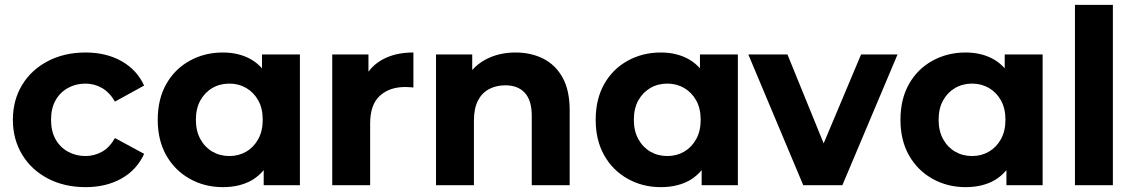

<svg xmlns="http://www.w3.org/2000/svg" viewBox="-20 -762 4672 790"><path d="M332 8Q245 8 177 -27.5Q109 -63 71 -126Q33 -189 33 -269Q33 -350 71 -412.5Q109 -475 177 -510.5Q245 -546 332 -546Q417 -546 480 -510.5Q543 -475 573 -410L453 -344Q431 -382 399.5 -400Q368 -418 331 -418Q292 -418 259.5 -400Q227 -382 208.5 -349Q190 -316 190 -269Q190 -222 208.5 -189Q227 -156 259.5 -138Q292 -120 331 -120Q368 -120 399.5 -137.5Q431 -155 453 -194L573 -129Q543 -63 480 -27.5Q417 8 332 8Z M897 8Q822 8 760.5 -26.5Q699 -61 664 -123Q629 -185 629 -269Q629 -354 664 -416Q699 -478 760.5 -512Q822 -546 897 -546Q965 -546 1016 -516Q1039 -502 1058 -481V-538H1214V0H1065V-62Q1045 -38 1019 -22Q968 8 897 8ZM924 -120Q962 -120 993 -138Q1024 -156 1042.5 -189.5Q1061 -223 1061 -269Q1061 -316 1042.5 -349Q1024 -382 993 -400Q962 -418 924 -418Q885 -418 854 -400Q823 -382 804.5 -349Q786 -316 786 -269Q786 -223 804.5 -189.5Q823 -156 854 -138Q885 -120 924 -120Z M1347 0V-538H1496V-467Q1518 -497 1552 -516Q1605 -546 1681 -546V-402Q1671 -403 1663 -403.5Q1655 -404 1647 -404Q1582 -404 1542.5 -367.5Q1503 -331 1503 -254V0Z M2101 -546Q2165 -546 2215.5 -520.5Q2266 -495 2295 -442.5Q2324 -390 2324 -308V0H2168V-285Q2168 -349 2139.5 -380Q2111 -411 2059 -411Q2022 -411 1992.5 -395.5Q1963 -380 1946.5 -348Q1930 -316 1930 -266V0H1774V-538H1923V-474Q1946 -500 1978 -517Q2032 -546 2101 -546Z M2699 8Q2624 8 2562.5 -26.5Q2501 -61 2466 -123Q2431 -185 2431 -269Q2431 -354 2466 -416Q2501 -478 2562.5 -512Q2624 -546 2699 -546Q2767 -546 2818 -516Q2841 -502 2860 -481V-538H3016V0H2867V-62Q2847 -38 2821 -22Q2770 8 2699 8ZM2726 -120Q2764 -120 2795 -138Q2826 -156 2844.5 -189.5Q2863 -223 2863 -269Q2863 -316 2844.5 -349Q2826 -382 2795 -400Q2764 -418 2726 -418Q2687 -418 2656 -400Q2625 -382 2606.5 -349Q2588 -316 2588 -269Q2588 -223 2606.5 -189.5Q2625 -156 2656 -138Q2687 -120 2726 -120Z M3285 0 3059 -538H3220L3369 -172L3523 -538H3673L3446 0Z M3953 8Q3878 8 3816.5 -26.5Q3755 -61 3720 -123Q3685 -185 3685 -269Q3685 -354 3720 -416Q3755 -478 3816.5 -512Q3878 -546 3953 -546Q4021 -546 4072 -516Q4095 -502 4114 -481V-538H4270V0H4121V-62Q4101 -38 4075 -22Q4024 8 3953 8ZM3980 -120Q4018 -120 4049 -138Q4080 -156 4098.5 -189.5Q4117 -223 4117 -269Q4117 -316 4098.5 -349Q4080 -382 4049 -400Q4018 -418 3980 -418Q3941 -418 3910 -400Q3879 -382 3860.5 -349Q3842 -316 3842 -269Q3842 -223 3860.5 -189.5Q3879 -156 3910 -138Q3941 -120 3980 -120Z M4403 0V-742H4559V0Z"/></svg>

Font: Montserrat Z
Style: Bold
Weight: 700
Designer: Julieta Ulanovsky
Foundry: Julieta Ulanovsky
Version: Version 8.000